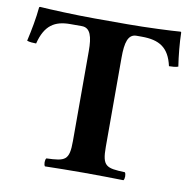

<svg xmlns="http://www.w3.org/2000/svg" viewBox="-75 -728 802 805"><g transform="rotate(10 326.0 -325.5)"><path d="M405 -123V-503C405 -567 415 -604 451 -604H473C548 -604 590 -579 607 -502C618 -502 637 -503 646 -507C639 -553 634 -605 633 -650C633 -651 631 -653 630 -653C596 -650 485 -645 406 -645H265C188 -645 70 -650 32 -653C30 -653 28 -651 28 -650C24 -605 14 -552 3 -504C13 -500 30 -499 42 -499C62 -579 103 -604 169 -604H218C255 -604 265 -567 265 -506V-123C265 -40 248 -35 168 -32C162 -26 162 -4 168 2C217 1 269 0 333 0C399 0 452 1 502 2C508 -4 508 -26 502 -32C422 -35 405 -40 405 -123Z"/></g></svg>

Font: Libertinus Serif
Style: Bold
Weight: 700
Designer: Philipp H. Poll, Khaled Hosny
Foundry: Caleb Maclennan
Version: Version 7.050;RELEASE